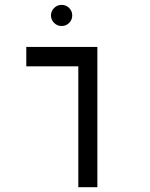

<svg xmlns="http://www.w3.org/2000/svg" viewBox="-20 -782 626 802"><path d="M307.1 0V-504.9H89.8V-585.9H386.7V0ZM237.3 -673.3Q219.2 -673.3 206.1 -686.3Q192.9 -699.2 192.9 -717.3Q192.9 -735.8 206.1 -748.8Q219.2 -761.7 237.3 -761.7Q255.9 -761.7 268.8 -748.8Q281.7 -735.8 281.7 -717.3Q281.7 -699.2 268.8 -686.3Q255.9 -673.3 237.3 -673.3Z"/></svg>

Font: Cascadia Code PL SemiLight
Style: Regular
Weight: 350
Monospace: yes
Designer: Aaron Bell
Foundry: Saja Typeworks
Version: Version 2404.023; ttfautohint (v1.8.4)